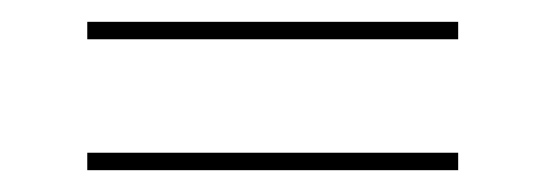

<svg xmlns="http://www.w3.org/2000/svg" viewBox="-20 -388 500 176"><path d="M60 -232V-248H400V-232ZM60 -352V-368H400V-352Z"/></svg>

Font: Kalnia Thin
Style: Regular
Weight: 250
Designer: Frida Medrano
Foundry: Frida Medrano
Version: Version 1.105